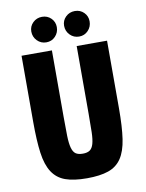

<svg xmlns="http://www.w3.org/2000/svg" viewBox="-95 -939 770 1015"><g transform="rotate(-10 289.5 -431.0)"><path d="M60 -688V-332Q60 -232 69 -166Q78 -100 103.5 -61Q129 -22 173.5 -6Q218 10 289 10Q359 10 404 -5.5Q449 -21 474.5 -59Q500 -97 509.5 -161.5Q519 -226 519 -325V-688H356V-325Q356 -265 355 -226Q354 -187 347.5 -164Q341 -141 327.5 -131.5Q314 -122 290 -122Q265 -122 251.5 -131.5Q238 -141 231.5 -165Q225 -189 224 -229.5Q223 -270 223 -331V-688ZM202 -735Q231 -735 250.5 -755.5Q270 -776 270 -805Q270 -833 250.5 -852.5Q231 -872 202 -872Q173 -872 153 -852.5Q133 -833 133 -805Q133 -776 153 -755.5Q173 -735 202 -735ZM378 -735Q407 -735 426.5 -755.5Q446 -776 446 -805Q446 -833 426.5 -852.5Q407 -872 378 -872Q349 -872 329 -852.5Q309 -833 309 -805Q309 -776 329 -755.5Q349 -735 378 -735Z"/></g></svg>

Font: Secuela Black
Style: Regular
Weight: 900
Designer: Fernando Haro
Foundry: deFharo
Version: Version 1.704